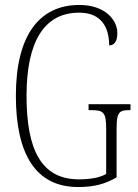

<svg xmlns="http://www.w3.org/2000/svg" viewBox="-20 -744 556 774"><path d="M295 10C359 10 404 -2 450 -29V-223C450 -292 460 -300 502 -300H506V-324H337V-300H347C397 -300 408 -292 408 -225V-43C384 -28 344 -21 298 -21C146 -21 87 -141 87 -358C87 -579 160 -693 299 -693C390 -693 420 -632 420 -561C440 -561 453 -576 453 -611C453 -664 403 -724 300 -724C138 -724 44 -601 44 -358C44 -124 123 10 295 10Z"/></svg>

Font: Noto Serif Georgian ExtraCondensed ExtraLight
Style: Regular
Weight: 200
Width: 2
Designer: Monotype Design Team, Akaki Razmadze
Foundry: Google LLC
Version: Version 2.003